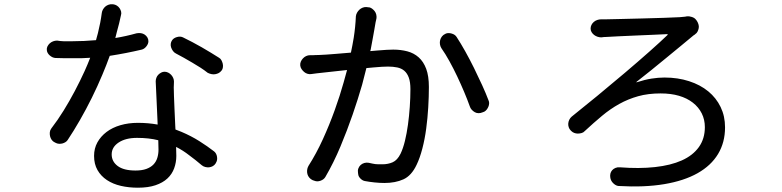

<svg xmlns="http://www.w3.org/2000/svg" viewBox="-20 -821 3640 894"><path d="M746 -487Q755 -487 763 -483Q771 -479 777 -472.5Q783 -466 786.5 -458Q790 -450 790 -441Q790 -432 789.5 -426Q789 -420 789 -413.5Q789 -407 789.5 -398Q790 -389 790 -375Q791 -351 792.5 -313.5Q794 -276 796 -236Q796 -227 797 -218Q811 -213 825 -207Q870 -188 908 -164Q946 -140 977 -116Q988 -107 990.5 -91Q993 -75 986 -64L984 -60Q979 -52 971 -47.5Q963 -43 954 -42Q945 -41 935.5 -43.5Q926 -46 919 -52Q891 -76 861 -98Q833 -120 800 -137Q801 -113 801 -95Q801 -65 791 -37.5Q781 -10 759.5 10Q738 30 704 41.5Q670 53 622 53Q580 53 543 44.5Q506 36 478 17.5Q450 -1 434 -29Q418 -57 418 -95Q418 -130 433.5 -158Q449 -186 476 -206.5Q503 -227 540.5 -238Q578 -249 622 -249Q670 -249 714 -241Q714 -254 713 -267Q711 -310 709 -355.5Q707 -401 705 -442Q705 -450 708 -458.5Q711 -467 717 -473Q723 -479 730.5 -483Q738 -487 746 -487ZM198 -588Q197 -597 201 -605Q205 -613 211.5 -619Q218 -625 227 -628.5Q236 -632 246 -632Q254 -631 260.5 -630Q267 -629 275 -629H319Q370 -629 427 -634Q431 -650 436 -667Q448 -715 454 -761Q455 -769 459.5 -777Q464 -785 470.5 -790.5Q477 -796 485.5 -799Q494 -802 502 -801H507Q516 -800 524 -795Q532 -790 537 -782.5Q542 -775 544 -766.5Q546 -758 543 -749Q539 -730 534.5 -711.5Q530 -693 524 -672Q521 -659 517 -644Q566 -652 616 -666Q627 -668 636.5 -666.5Q646 -665 653.5 -660Q661 -655 666 -647Q671 -639 671 -629Q671 -617 661.5 -605Q652 -593 640 -590Q568 -573 491 -561Q476 -519 457 -474Q434 -419 407.5 -365.5Q381 -312 352 -261.5Q323 -211 295 -169Q291 -163 284.5 -159Q278 -155 270.5 -153Q263 -151 255 -151.5Q247 -152 241 -155L235 -158Q226 -162 220.5 -170Q215 -178 213 -187Q211 -196 212 -205.5Q213 -215 219 -223Q249 -262 276.5 -306.5Q304 -351 328.5 -397.5Q353 -444 374 -490Q388 -521 400 -552Q361 -549 319 -550H279Q258 -550 238 -551Q224 -552 211.5 -563Q199 -574 198 -588ZM717 -168Q674 -179 618 -179Q565 -179 532.5 -157.5Q500 -136 500 -102Q500 -69 528 -48Q556 -27 611 -27Q641 -27 661.5 -34.5Q682 -42 694.5 -55Q707 -68 712.5 -86Q718 -104 718 -124Q718 -143 717 -168ZM1011 -492Q1006 -485 998.5 -481Q991 -477 982 -475.5Q973 -474 964 -476Q955 -478 947 -482Q932 -494 913.5 -506Q895 -518 875 -529.5Q855 -541 836 -552Q817 -563 799 -572Q791 -576 785.5 -583.5Q780 -591 777 -599.5Q774 -608 775 -617Q776 -626 781 -633Q788 -644 804 -648.5Q820 -653 832 -647Q853 -637 875.5 -625Q898 -613 920 -600.5Q942 -588 963 -575Q984 -562 1000 -552Q1007 -548 1011 -540.5Q1015 -533 1017 -525Q1019 -517 1018 -508.5Q1017 -500 1013 -494Z M1695 -787Q1704 -787 1711.5 -781.5Q1719 -776 1724.5 -769Q1730 -762 1732 -753Q1734 -744 1733 -735L1732 -733V-732Q1732 -731 1731.5 -728.5Q1731 -726 1729 -718Q1727 -704 1723 -683Q1719 -662 1715 -638.5Q1711 -615 1706 -590Q1705 -586 1704 -583Q1722 -585 1739 -586Q1786 -590 1811 -590Q1846 -590 1876.5 -582Q1907 -574 1929.5 -554Q1952 -534 1964.5 -500.5Q1977 -467 1977 -416Q1977 -371 1974 -321Q1971 -271 1964.5 -222Q1958 -173 1946.5 -129Q1935 -85 1920 -54Q1896 -3 1858.5 14Q1821 31 1770 31Q1749 31 1724.5 28.5Q1700 26 1679 22Q1668 20 1658.5 10.5Q1649 1 1648 -9L1647 -16Q1645 -27 1648.5 -36.5Q1652 -46 1659 -52.5Q1666 -59 1676 -62Q1686 -65 1697 -63Q1706 -61 1713 -59.5Q1720 -58 1727 -57Q1734 -56 1742 -56H1760Q1787 -56 1808.5 -65.5Q1830 -75 1845 -105Q1857 -130 1865.5 -165Q1874 -200 1879.5 -240Q1885 -280 1888 -323Q1891 -366 1891 -406Q1891 -439 1883.5 -459.5Q1876 -480 1862.5 -491.5Q1849 -503 1829.5 -507Q1810 -511 1787 -511Q1762 -511 1719 -507Q1703 -506 1686 -504Q1677 -469 1666 -426Q1647 -360 1622 -287.5Q1597 -215 1565.5 -139.5Q1534 -64 1495 3Q1488 15 1472.5 20.5Q1457 26 1445 21L1436 18Q1427 14 1420.5 6.5Q1414 -1 1411.5 -10Q1409 -19 1410 -29Q1411 -39 1416 -48Q1453 -106 1483.5 -173Q1514 -240 1538.5 -308Q1563 -376 1580 -437Q1589 -468 1596 -495Q1568 -492 1541 -489Q1499 -485 1477 -482Q1467 -481 1454.5 -479.5Q1442 -478 1428 -476Q1420 -475 1411.5 -477.5Q1403 -480 1396 -486Q1389 -492 1384 -499.5Q1379 -507 1378 -516Q1377 -525 1380.5 -533.5Q1384 -542 1390.5 -549Q1397 -556 1405.5 -560Q1414 -564 1424 -564H1438Q1441 -564 1447.5 -564.5Q1454 -565 1466 -565Q1495 -566 1542 -570Q1577 -573 1614 -576Q1621 -609 1627 -645Q1635 -696 1637 -745Q1638 -754 1642.5 -762Q1647 -770 1653.5 -776Q1660 -782 1669 -785.5Q1678 -789 1687 -788ZM2057 -665Q2069 -669 2084 -664.5Q2099 -660 2106 -649Q2125 -620 2146 -582.5Q2167 -545 2187 -504.5Q2207 -464 2225 -424.5Q2243 -385 2255 -353Q2258 -347 2257.5 -339Q2257 -331 2254 -324Q2251 -317 2246.5 -311Q2242 -305 2235 -301L2227 -298Q2218 -294 2208.5 -294Q2199 -294 2191 -298.5Q2183 -303 2176.5 -310Q2170 -317 2167 -327Q2156 -358 2141 -393.5Q2126 -429 2109 -465Q2092 -501 2073 -535.5Q2054 -570 2035 -597Q2030 -605 2028.5 -615Q2027 -625 2029.5 -634.5Q2032 -644 2038 -651.5Q2044 -659 2053 -663Z M2730 -688Q2730 -697 2734 -705Q2738 -713 2745 -719Q2752 -725 2761 -728Q2770 -731 2779 -731H2801Q2821 -731 2868.5 -732.5Q2916 -734 2969.5 -735Q3023 -736 3072.5 -738Q3122 -740 3145 -741Q3152 -742 3161 -742.5Q3170 -743 3179 -745Q3189 -746 3201.5 -742Q3214 -738 3220 -730L3224 -725Q3229 -718 3232 -708.5Q3235 -699 3233.5 -690.5Q3232 -682 3228 -674Q3224 -666 3217 -662L3216 -661H3217Q3216 -661 3215 -660Q3214 -659 3209 -656Q3183 -634 3150.5 -607.5Q3118 -581 3083 -552L3012 -494Q2976 -465 2944 -440Q2943 -439 2943 -438Q2944 -437 2945 -438Q2982 -450 3013.5 -455Q3045 -460 3074 -460Q3136 -460 3188.5 -443Q3241 -426 3278 -395.5Q3315 -365 3335.5 -322.5Q3356 -280 3356 -228Q3356 -158 3323.5 -104Q3291 -50 3228 -14.5Q3165 21 3072.5 36.5Q2980 52 2860 45Q2849 44 2838.5 35Q2828 26 2824 15L2822 8Q2820 -3 2822 -12Q2824 -21 2830 -28Q2836 -35 2845.5 -39Q2855 -43 2866 -42Q2956 -35 3029.5 -43Q3103 -51 3154.5 -74Q3206 -97 3234 -136Q3262 -175 3262 -229Q3262 -264 3247.5 -293Q3233 -322 3206 -343Q3179 -364 3141.5 -375Q3104 -386 3056 -386Q2998 -386 2951.5 -373Q2905 -360 2863.5 -337Q2822 -314 2783 -281.5Q2744 -249 2702 -210Q2697 -204 2688 -201.5Q2679 -199 2670.5 -199Q2662 -199 2654 -202Q2646 -205 2640 -211L2637 -214Q2631 -220 2628 -229Q2625 -238 2626 -247Q2627 -256 2631 -264Q2635 -272 2642 -278Q2696 -321 2761 -374.5Q2826 -428 2888.5 -481Q2951 -534 3004 -581Q3057 -628 3088 -658Q3090 -660 3089 -661Q3088 -662 3085 -662Q3060 -661 3020 -659Q2980 -657 2938.5 -655.5Q2897 -654 2860 -652Q2823 -650 2804 -649Q2798 -649 2792 -648.5Q2786 -648 2780 -647Q2771 -647 2762 -650Q2753 -653 2746 -658.5Q2739 -664 2734.5 -671.5Q2730 -679 2730 -688Z"/></svg>

Font: Maple Mono NF CN
Style: Regular
Weight: 400
Monospace: yes
Designer: subframe7536
Version: Version 7.000